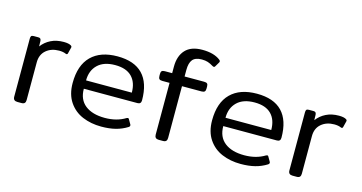

<svg xmlns="http://www.w3.org/2000/svg" viewBox="-75 -1019 2560 1358"><g transform="rotate(15 1204.5 -340.0)"><path d="M67 -30V-455Q67 -469 71.5 -474.5Q76 -480 90 -480H123Q134 -480 138.5 -475Q143 -470 144 -459L145 -419Q172 -455 212.5 -475Q253 -495 306 -495Q343 -495 360 -484Q369 -478 366 -469L355 -425Q352 -413 340 -418Q320 -427 290 -427Q233 -427 195.5 -395Q158 -363 158 -306V-30Q158 -15 151 -7.5Q144 0 128 0H98Q67 0 67 -30Z M441 -231Q441 -361 508.5 -428Q576 -495 700 -495Q823 -495 885 -430.5Q947 -366 947 -239Q947 -212 921 -212H528Q528 -133 580 -92Q632 -51 724 -51Q811 -51 874 -90Q880 -93 883 -93Q889 -93 892 -86L911 -53Q913 -50 913 -45Q913 -38 905 -33Q865 -8 819.5 3.5Q774 15 715 15Q640 15 578 -11Q516 -37 478.5 -92.5Q441 -148 441 -231ZM863 -273Q863 -348 822 -389.5Q781 -431 700 -431Q617 -431 572.5 -388Q528 -345 528 -273Z M1103 -30V-409H1050Q1034 -409 1027.5 -415.5Q1021 -422 1021 -438V-453Q1021 -468 1027.5 -474Q1034 -480 1050 -480H1103V-528Q1103 -606 1144 -650.5Q1185 -695 1268 -695Q1352 -695 1399 -659Q1407 -653 1407 -647Q1407 -643 1404 -638L1385 -606Q1381 -599 1376 -599Q1373 -599 1367 -602Q1344 -616 1325.5 -622Q1307 -628 1282 -628Q1234 -628 1214 -603.5Q1194 -579 1194 -528V-480H1337Q1353 -480 1359.5 -474Q1366 -468 1366 -453V-438Q1366 -422 1359.5 -415.5Q1353 -409 1337 -409H1194V-30Q1194 -15 1187 -7.5Q1180 0 1164 0H1133Q1103 0 1103 -30Z M1462 -231Q1462 -361 1529.5 -428Q1597 -495 1721 -495Q1844 -495 1906 -430.5Q1968 -366 1968 -239Q1968 -212 1942 -212H1549Q1549 -133 1601 -92Q1653 -51 1745 -51Q1832 -51 1895 -90Q1901 -93 1904 -93Q1910 -93 1913 -86L1932 -53Q1934 -50 1934 -45Q1934 -38 1926 -33Q1886 -8 1840.5 3.5Q1795 15 1736 15Q1661 15 1599 -11Q1537 -37 1499.5 -92.5Q1462 -148 1462 -231ZM1884 -273Q1884 -348 1843 -389.5Q1802 -431 1721 -431Q1638 -431 1593.5 -388Q1549 -345 1549 -273Z M2082 -30V-455Q2082 -469 2086.5 -474.5Q2091 -480 2105 -480H2138Q2149 -480 2153.5 -475Q2158 -470 2159 -459L2160 -419Q2187 -455 2227.5 -475Q2268 -495 2321 -495Q2358 -495 2375 -484Q2384 -478 2381 -469L2370 -425Q2367 -413 2355 -418Q2335 -427 2305 -427Q2248 -427 2210.5 -395Q2173 -363 2173 -306V-30Q2173 -15 2166 -7.5Q2159 0 2143 0H2113Q2082 0 2082 -30Z"/></g></svg>

Font: Mitr Light
Style: Regular
Weight: 300
Designer: Thanarat Vachiruckul
Foundry: Cadson Demak
Version: Version 1.002